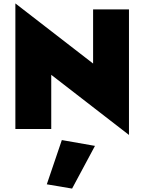

<svg xmlns="http://www.w3.org/2000/svg" viewBox="-20 -755 845 1124"><path d="M525 -700H735V35L280 -317V0H70V-735L525 -383ZM342 65 536 99 402 349 254 324Z"/></svg>

Font: Jost* Black
Style: Regular
Weight: 900
Version: Version 3.7